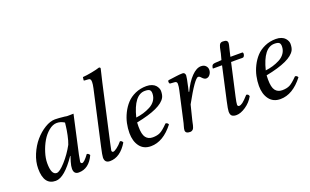

<svg xmlns="http://www.w3.org/2000/svg" viewBox="-79 -1085 2398 1483"><g transform="rotate(-20 1120.0 -344.0)"><path d="M410.2 -433.1Q418.9 -430.7 429.9 -430.4Q440.9 -430.2 457.5 -430.7Q474.1 -431.2 480 -431.2L411.1 -120.1Q400.9 -70.3 400.9 -64Q400.9 -56.2 405 -53Q409.2 -49.8 413.1 -49.8Q430.7 -49.8 469.2 -103Q475.6 -103 480.2 -100.3Q484.9 -97.7 486.3 -95.2L492.2 -86.9Q448.2 9.8 363.8 9.8Q323.2 9.8 323.2 -35.2Q323.2 -57.1 333 -89.8L346.2 -131.8L344.2 -133.8Q247.1 9.8 174.8 9.8Q78.1 9.8 78.1 -125Q78.1 -181.6 102.5 -240Q127 -298.3 163.8 -341.3Q200.7 -384.3 245.6 -411.6Q290.5 -439 330.1 -439Q356.4 -439 410.2 -433.1ZM359.9 -219.2Q371.1 -247.6 379.9 -290Q388.7 -332.5 391.6 -360.8L395 -389.2Q365.2 -408.2 333 -408.2Q300.3 -408.2 267.3 -381.3Q234.4 -354.5 210.9 -314.5Q187.5 -274.4 172.9 -227.5Q158.2 -180.7 158.2 -141.1Q158.2 -44.9 202.1 -44.9Q226.6 -44.9 274.9 -98.4Q323.2 -151.9 359.9 -219.2Z M772 -583 669.9 -127Q656.7 -66.9 656.7 -64Q656.7 -49.8 668.9 -49.8Q678.7 -49.8 700.7 -66.2Q722.7 -82.5 743.7 -107.9Q758.8 -107.9 765.6 -90.8Q705.1 9.8 620.6 9.8Q577.6 9.8 577.6 -34.2Q577.6 -51.3 592.8 -119.1L691.9 -563Q698.7 -593.8 698.7 -612.8Q698.7 -628.4 693.6 -634.8Q688.5 -641.1 677.7 -641.1L647 -643.1Q641.6 -643.1 641.6 -647.9L645 -671.9Q675.8 -673.8 720.2 -682.4Q764.6 -690.9 784.7 -698.2Q796.9 -698.2 796.9 -688Q786.6 -647.9 772 -583Z M1106.4 -370.1Q1106.4 -391.6 1095.7 -399.9Q1085 -408.2 1057.6 -408.2Q967.8 -408.2 925.3 -237.3Q957.5 -241.2 986.3 -249.8Q1015.1 -258.3 1043.7 -273.2Q1072.3 -288.1 1089.4 -313.2Q1106.4 -338.4 1106.4 -370.1ZM918.5 -199.2Q917.5 -191.4 917.5 -165Q917.5 -101.1 937.3 -75.4Q957 -49.8 993.7 -49.8Q1030.8 -49.8 1055.4 -62.3Q1080.1 -74.7 1121.6 -117.2Q1137.7 -117.2 1144.5 -101.1Q1058.6 9.8 957.5 9.8Q897.9 9.8 866.2 -32.7Q834.5 -75.2 834.5 -142.1Q834.5 -181.6 843 -221.9Q851.6 -262.2 871.1 -301.5Q890.6 -340.8 918.5 -371.1Q946.3 -401.4 988.3 -420.2Q1030.3 -439 1080.6 -439Q1106 -439 1125.5 -431.2Q1145 -423.3 1155.3 -411.4Q1165.5 -399.4 1170.4 -387.5Q1175.3 -375.5 1175.3 -365.2Q1175.3 -332.5 1165 -313Q1126 -239.7 918.5 -199.2Z M1373.5 -285.2 1377.4 -284.2Q1410.6 -355 1451.4 -397Q1492.2 -439 1529.3 -439Q1554.7 -439 1568.1 -424.6Q1581.5 -410.2 1581.5 -392.1Q1581.5 -370.6 1568.6 -353.3Q1555.7 -335.9 1536.1 -335.9Q1521 -335.9 1502.4 -356.9Q1492.2 -369.1 1481.4 -369.1Q1453.6 -369.1 1354.5 -189L1325.2 -71.8Q1323.2 -64.9 1320.8 -52.5Q1318.4 -40 1316.7 -33Q1314.9 -25.9 1311.8 -16.6Q1308.6 -7.3 1304.7 -2.4Q1300.8 2.4 1294.2 6.1Q1287.6 9.8 1279.3 9.8Q1241.2 9.8 1241.2 -17.1Q1241.2 -23.9 1243.2 -32.5Q1245.1 -41 1248.5 -52.5Q1252 -64 1253.9 -71.8L1309.6 -320.8Q1316.4 -348.6 1316.4 -372.1Q1316.4 -390.6 1298.3 -392.1L1258.3 -395Q1247.6 -411.6 1257.3 -422.9Q1270 -424.3 1291 -427.2L1323.7 -431.6Q1335.9 -433.6 1351.1 -434.8Q1366.2 -436 1377.4 -436Q1387.2 -436 1393.1 -429.4Q1398.9 -422.9 1398.9 -411.1Q1398.9 -395.5 1381.8 -320.3Z M1695.3 -429.2 1708.5 -479Q1710.4 -487.3 1713.1 -501.5Q1715.8 -515.6 1718 -524.2Q1720.2 -532.7 1724.1 -542.2Q1728 -551.8 1735.1 -556.4Q1742.2 -561 1752.4 -561Q1775.4 -561 1783.9 -554.4Q1792.5 -547.9 1792.5 -534.2Q1792.5 -528.8 1790.3 -518.8Q1788.1 -508.8 1784.2 -493.7Q1780.3 -479.5 1779.3 -474.1L1769 -429.2H1868.2Q1876 -423.3 1872.1 -408.7Q1868.2 -394 1858.4 -390.1H1760.3L1701.2 -127Q1690.4 -79.1 1690.4 -64Q1690.4 -56.2 1694.8 -53Q1699.2 -49.8 1703.1 -49.8Q1716.3 -49.8 1733.4 -62.5Q1750.5 -75.2 1783.2 -111.8Q1800.8 -111.8 1805.2 -92.8Q1780.3 -47.9 1737.5 -19Q1694.8 9.8 1660.2 9.8Q1635.7 9.8 1623.5 -0.2Q1611.3 -10.3 1611.3 -36.1Q1611.3 -54.7 1625.5 -118.2L1686 -390.1H1616.2Q1610.4 -390.1 1610.4 -392.1Q1610.4 -397.5 1614.3 -409.2Q1618.2 -424.3 1642.1 -425.8Z M2170.9 -370.1Q2170.9 -391.6 2160.2 -399.9Q2149.4 -408.2 2122.1 -408.2Q2032.2 -408.2 1989.7 -237.3Q2022 -241.2 2050.8 -249.8Q2079.6 -258.3 2108.2 -273.2Q2136.7 -288.1 2153.8 -313.2Q2170.9 -338.4 2170.9 -370.1ZM1982.9 -199.2Q1981.9 -191.4 1981.9 -165Q1981.9 -101.1 2001.7 -75.4Q2021.5 -49.8 2058.1 -49.8Q2095.2 -49.8 2119.9 -62.3Q2144.5 -74.7 2186 -117.2Q2202.1 -117.2 2209 -101.1Q2123 9.8 2022 9.8Q1962.4 9.8 1930.7 -32.7Q1898.9 -75.2 1898.9 -142.1Q1898.9 -181.6 1907.5 -221.9Q1916 -262.2 1935.5 -301.5Q1955.1 -340.8 1982.9 -371.1Q2010.7 -401.4 2052.7 -420.2Q2094.7 -439 2145 -439Q2170.4 -439 2189.9 -431.2Q2209.5 -423.3 2219.7 -411.4Q2230 -399.4 2234.9 -387.5Q2239.7 -375.5 2239.7 -365.2Q2239.7 -332.5 2229.5 -313Q2190.4 -239.7 1982.9 -199.2Z"/></g></svg>

Font: Linux Libertine G
Style: Italic
Weight: 400
Italic angle: -12°
Designer: Philipp H. Poll
Foundry: Philipp H. Poll
Version: Version 5.1.3